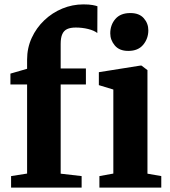

<svg xmlns="http://www.w3.org/2000/svg" viewBox="-20 -855 774 875"><path d="M30.5 0V-52.5L103.5 -64V-470H27.5V-519.5L103.5 -541.5V-583.5Q103.5 -636.5 124.5 -682.2Q145.5 -728 181.8 -762.5Q218 -797 264 -816Q310 -835 360 -835Q386.5 -835 402 -832Q417.5 -829 424 -826.5L423.5 -704.5Q409 -716 381.8 -722.8Q354.5 -729.5 325.5 -729.5Q301 -729.5 286 -722.5Q271 -715.5 263.8 -699.2Q256.5 -683 256.5 -655V-543H371.5V-470H256.5V-63.5L352 -52.5V0ZM433 0V-52.5L496.5 -64V-447L430.5 -467V-526L619 -556H625L652 -535.5V-63.5L715 -52.5V0ZM564 -623Q524 -623 503.2 -647.8Q482.5 -672.5 482.5 -703Q482.5 -741.5 505.8 -768.5Q529 -795.5 573.5 -795.5H574.5Q614.5 -795.5 635.2 -772Q656 -748.5 656 -717Q656 -679.5 632.8 -651.2Q609.5 -623 565 -623Z"/></svg>

Font: Merriweather 48pt ExtraBold
Style: Regular
Weight: 800
Version: Version 2.100